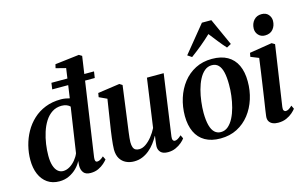

<svg xmlns="http://www.w3.org/2000/svg" viewBox="-99 -1080 2151 1356"><g transform="rotate(-15 977.0 -402.0)"><path d="M467.5 -91Q465 -73.5 468.5 -64.5Q472 -55.5 482 -55.5Q491.5 -55.5 502.8 -61.2Q514 -67 529 -80.5L541.5 -55Q533 -44 515.8 -28.5Q498.5 -13 473.5 -1.2Q448.5 10.5 416.5 10.5Q380.5 10.5 365 -9.5Q349.5 -29.5 350 -62L352.5 -94.5Q340 -68.5 316.2 -44.5Q292.5 -20.5 260 -5Q227.5 10.5 188.5 10.5Q137.5 10.5 101.5 -14.5Q65.5 -39.5 46.5 -84Q27.5 -128.5 27.5 -188Q27.5 -240 40.5 -291.8Q53.5 -343.5 79 -389.2Q104.5 -435 142.8 -470.5Q181 -506 231.8 -526.2Q282.5 -546.5 346.5 -546.5Q362.5 -546.5 379.2 -543.8Q396 -541 409.5 -537L440 -750L367.5 -768.5L374 -796L550.5 -817L571.5 -804ZM400.5 -479Q392 -488.5 376 -495Q360 -501.5 339.5 -501.5Q300 -501.5 269.8 -481.8Q239.5 -462 218.2 -428.5Q197 -395 183.8 -353.5Q170.5 -312 164.2 -268Q158 -224 158 -184Q158 -140.5 167.5 -111.2Q177 -82 193.8 -67.5Q210.5 -53 232.5 -53Q257 -53 280.8 -67.2Q304.5 -81.5 323.2 -104.2Q342 -127 351.5 -151ZM312.5 -676.5H624L617 -630H306Z M734.5 11Q702 11 675.5 -1.8Q649 -14.5 633.2 -40.2Q617.5 -66 617 -106.5Q617 -122 619 -144Q621 -166 624 -190.8Q627 -215.5 630.5 -239.2Q634 -263 637 -281.5L665.5 -465.5L608.5 -492L613.5 -521.5L773.5 -544.5L794 -531.5L761 -285Q758.5 -265 755.2 -242.2Q752 -219.5 749.2 -197.8Q746.5 -176 744.5 -157.8Q742.5 -139.5 742.5 -127.5Q742.5 -104 747.8 -89.8Q753 -75.5 763.8 -69.2Q774.5 -63 791.5 -63Q815.5 -63 840 -80Q864.5 -97 886.2 -124.2Q908 -151.5 923.5 -182.5L973.5 -537H1096L1033 -90.5Q1030.5 -73 1035.5 -64.2Q1040.5 -55.5 1050 -55.5Q1059 -55.5 1070.5 -61.8Q1082 -68 1097.5 -82.5L1109.5 -57Q1101.5 -45 1083.2 -29.2Q1065 -13.5 1039.2 -1.8Q1013.5 10 982.5 10Q946.5 10 930 -6.5Q913.5 -23 913 -48.5Q913 -52.5 913.8 -61Q914.5 -69.5 916 -80.8Q917.5 -92 919 -103.5Q920.5 -115 922 -124.5L920.5 -125Q906.5 -99 888 -74.8Q869.5 -50.5 846.2 -31.2Q823 -12 795.2 -0.5Q767.5 11 734.5 11Z M1450 -546.5Q1517.5 -546.5 1563 -520.8Q1608.5 -495 1631.5 -446Q1654.5 -397 1654.5 -328Q1655 -261 1635.5 -199.8Q1616 -138.5 1578.8 -90.8Q1541.5 -43 1487.8 -15.2Q1434 12.5 1365.5 12.5Q1299 12.5 1253.8 -13.5Q1208.5 -39.5 1185.5 -88.2Q1162.5 -137 1162 -205Q1162 -273 1181.5 -334.5Q1201 -396 1238.2 -443.8Q1275.5 -491.5 1329 -519Q1382.5 -546.5 1450 -546.5ZM1438 -503.5Q1408 -503.5 1384.8 -484Q1361.5 -464.5 1344.5 -431.5Q1327.5 -398.5 1316.8 -358Q1306 -317.5 1300.8 -274.5Q1295.5 -231.5 1295.5 -192.5Q1296 -138 1305.5 -102Q1315 -66 1333.8 -48.2Q1352.5 -30.5 1379.5 -30.5Q1409.5 -30.5 1432.5 -50Q1455.5 -69.5 1472.5 -102.5Q1489.5 -135.5 1500.2 -176Q1511 -216.5 1516.2 -259.2Q1521.5 -302 1521 -341Q1521 -394.5 1512.5 -430.5Q1504 -466.5 1485.8 -485Q1467.5 -503.5 1438 -503.5ZM1319.5 -595 1289 -615.5 1449 -811.5H1518L1607.5 -613.5L1575 -596Q1549 -624.5 1523.8 -656.5Q1498.5 -688.5 1472.5 -722Q1438.5 -689.5 1399.8 -657.5Q1361 -625.5 1319.5 -595Z M1788 10.5Q1765 10.5 1748 3.2Q1731 -4 1722.2 -19Q1713.5 -34 1716.5 -57.5Q1718 -72.5 1722.8 -103Q1727.5 -133.5 1733.8 -175Q1740 -216.5 1747 -265Q1754 -313.5 1761.5 -365Q1769 -416.5 1775.5 -466.5L1717 -490L1722 -518L1887 -544.5L1909 -531.5L1843.5 -89.5Q1841 -71.5 1846.2 -63.5Q1851.5 -55.5 1860.5 -55.5Q1870.5 -55.5 1881 -61.2Q1891.5 -67 1907.5 -82L1919.5 -56.5Q1911 -45 1893.2 -29.2Q1875.5 -13.5 1849 -1.5Q1822.5 10.5 1788 10.5ZM1857 -609Q1827.5 -609 1809.2 -629Q1791 -649 1791.5 -676.5Q1792.5 -712.5 1813.8 -736.8Q1835 -761 1870.5 -761Q1903 -761 1920.2 -741Q1937.5 -721 1937.5 -695Q1937 -658.5 1916.2 -633.8Q1895.5 -609 1857 -609Z"/></g></svg>

Font: Merriweather 72pt SemiBold
Style: Italic
Weight: 600
Italic angle: -7.8°
Version: Version 2.101